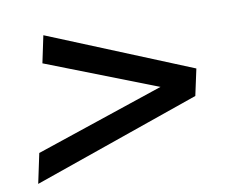

<svg xmlns="http://www.w3.org/2000/svg" viewBox="-60 -622 769 628"><g transform="rotate(-10 325.0 -308.0)"><path d="M40 -169 468 -313 101 -456 120 -546 594 -352 575 -264 19 -70Z"/></g></svg>

Font: Azeret Mono
Style: Italic
Weight: 400
Italic angle: -12°
Designer: Martin Vácha
Foundry: Displaay
Version: Version 1.000; Glyphs 3.0.3, build 3074